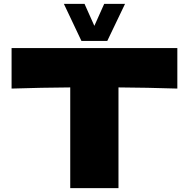

<svg xmlns="http://www.w3.org/2000/svg" viewBox="-20 -975 979 995"><path d="M899 -516Q742 -521 594 -522V0H344V-522Q195 -521 40 -516V-726H899ZM469 -841 520 -955H628L536 -763H402L311 -955H418Z"/></svg>

Font: Dela Gothic One
Style: Regular
Weight: 400
Designer: aratakana
Foundry: aratakana
Version: Version 1.004